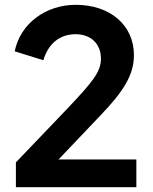

<svg xmlns="http://www.w3.org/2000/svg" viewBox="-20 -777 637 797"><path d="M46 0H546V-115H223L398 -299C492 -397 536 -466 536 -548C536 -672 438 -757 294 -757C173 -757 65 -682 41 -564L160 -527C181 -598 230 -635 294 -635C355 -635 399 -597 399 -534C399 -478 366 -438 248 -314L46 -103Z"/></svg>

Font: Mluvka
Style: Bold
Weight: 700
Designer: Modified by Jiří Krblich, Original typeface by Gumpita Rahayu
Foundry: Gumpita Rahayu & Jiří Krblich
Version: Version 2.000;Glyphs 3.1.1 (3134)